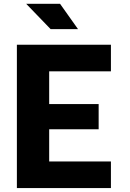

<svg xmlns="http://www.w3.org/2000/svg" viewBox="-20 -958 660 978"><path d="M66 0H545V-135.5H230.5V-299.5H482.5V-428H230.5V-594.5H545V-730H66ZM377.5 -809.5 286 -938.5H113.5L238 -809.5Z"/></svg>

Font: Monaspace Neon ExtraBold
Style: Regular
Weight: 800
Designer: Riley Cran & the Lettermatic Team
Foundry: Lettermatic
Version: Version 1.200 (Monaspace Neon)